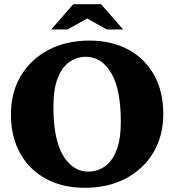

<svg xmlns="http://www.w3.org/2000/svg" viewBox="-20 -878 828 913"><path d="M405 -685Q511.5 -685 590.5 -642Q669.5 -599 713 -520.8Q756.5 -442.5 756.5 -336Q756.5 -231.5 709 -152.2Q661.5 -73 577.5 -29Q493.5 15 383.5 15Q277 15 198 -28Q119 -71 75.5 -149.5Q32 -228 32 -334Q32 -439 79.5 -518Q127 -597 211.2 -641Q295.5 -685 405 -685ZM399.5 -62Q443 -62 478 -86.2Q513 -110.5 533.8 -162.8Q554.5 -215 554.5 -298.5Q554.5 -455.5 508.2 -531.8Q462 -608 389 -608Q346 -608 310.8 -583.8Q275.5 -559.5 254.8 -507.5Q234 -455.5 234 -371.5Q234 -214.5 280.2 -138.2Q326.5 -62 399.5 -62ZM488 -738 394.5 -790 301 -738H223.5L328.5 -858H460.5L565.5 -738Z"/></svg>

Font: Newsreader 16pt ExtraBold
Style: Regular
Weight: 800
Designer: Hugues Gentile
Foundry: Production Type
Version: Version 1.003; ttfautohint (v1.8.3)